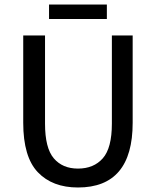

<svg xmlns="http://www.w3.org/2000/svg" viewBox="-20 -811 685 843"><path d="M177.7 -655.3V-268.1Q177.7 -161.1 216.1 -116Q254.4 -70.8 322.3 -70.8Q391.6 -70.8 431.4 -116Q471.2 -161.1 471.2 -268.1V-655.3H562.5V-272Q562.5 12.2 322.3 12.2Q210 12.2 146 -54.9Q82 -122.1 82 -272V-655.3ZM449.2 -791V-727.5H195.3V-791Z"/></svg>

Font: Varta SemiBold
Style: Regular
Weight: 600
Designer: Joana Correia, Viktoriya Grabowska, Eben Sorkin
Foundry: Sorkin Type
Version: Version 1.003; ttfautohint (v1.3) -l 8 -r 24 -G 200 -x 12 -H